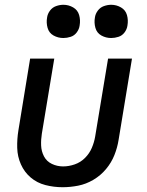

<svg xmlns="http://www.w3.org/2000/svg" viewBox="-20 -775 616 803"><path d="M242 8Q274 8 307 1.5Q340 -5 370.5 -23Q401 -41 423.5 -68Q446 -95 458.5 -126.5Q471 -158 476 -190L532 -530H432L378 -204Q374 -180 364 -156.5Q354 -133 335.5 -114.5Q317 -96 292.5 -87.5Q268 -79 244 -79Q219 -79 197 -89.5Q175 -100 164 -121Q153 -142 152 -166.5Q151 -191 155 -216L207 -530H106L57 -230Q51 -193 52 -156.5Q53 -120 67.5 -87.5Q82 -55 108.5 -32.5Q135 -10 170 -1Q205 8 242 8ZM445 -616Q460 -616 475.5 -621Q491 -626 501 -639.5Q511 -653 513 -668Q517 -691 511 -712Q505 -733 486 -744Q467 -755 445 -755Q430 -755 414.5 -749.5Q399 -744 389 -730.5Q379 -717 377 -702Q373 -680 379 -658.5Q385 -637 404 -626.5Q423 -616 445 -616ZM245 -616Q260 -616 275.5 -621Q291 -626 301 -639.5Q311 -653 313 -668Q317 -691 311 -712Q305 -733 286 -744Q267 -755 245 -755Q230 -755 214.5 -749.5Q199 -744 189 -730.5Q179 -717 177 -702Q173 -680 179 -658.5Q185 -637 204 -626.5Q223 -616 245 -616Z"/></svg>

Font: Iosevka Sparkle Medium
Style: Italic
Weight: 500
Italic angle: -9°
Designer: Belleve Invis
Foundry: Belleve Invis
Version: Version 4.5.0; ttfautohint (v1.8.3)